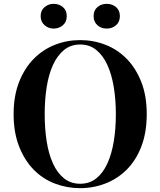

<svg xmlns="http://www.w3.org/2000/svg" viewBox="-20 -969 835 1001"><path d="M51 -374Q51 -469 79.5 -541.5Q108 -614 156 -662.5Q204 -711 266.5 -735.5Q329 -760 398 -760Q467 -760 530 -735.5Q593 -711 640.5 -662.5Q688 -614 716.5 -542Q745 -470 745 -374Q745 -278 717 -205.5Q689 -133 641 -85Q593 -37 530 -12.5Q467 12 398 12Q329 12 266 -12Q203 -36 155.5 -84.5Q108 -133 79.5 -205.5Q51 -278 51 -374ZM398 -737Q349 -737 314 -708.5Q279 -680 256.5 -631Q234 -582 223.5 -516Q213 -450 213 -374Q213 -297 223.5 -231Q234 -165 256.5 -116Q279 -67 314 -39Q349 -11 398 -11Q447 -11 482 -39Q517 -67 539.5 -116Q562 -165 573 -231Q584 -297 584 -374Q584 -450 573 -516Q562 -582 539.5 -631Q517 -680 482 -708.5Q447 -737 398 -737ZM605 -885Q605 -855 585 -837.5Q565 -820 536 -820Q508 -820 488 -837.5Q468 -855 468 -885Q468 -915 488 -932Q508 -949 536 -949Q565 -949 585 -932Q605 -915 605 -885ZM328 -885Q328 -855 308 -837.5Q288 -820 259 -820Q233 -820 212.5 -837.5Q192 -855 192 -885Q192 -915 212.5 -932Q233 -949 259 -949Q288 -949 308 -932Q328 -915 328 -885Z"/></svg>

Font: XinYuGongZhangJiaSongA
Style: Regular
Weight: 900
Designer: XinYuGong
Foundry: Adobe Systems Incorporated
Version: Version 1.00